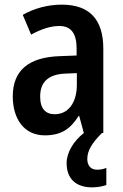

<svg xmlns="http://www.w3.org/2000/svg" viewBox="-20 -639 531 827"><path d="M356 46C356 11 375 -22 419 -66H425V-429C425 -556 365 -619 246 -619C186 -619 127 -603 78 -575L114 -490C159 -514 197 -527 236 -527C286 -527 310 -495 310 -430V-400L235 -397C104 -392 35 -336 35 -224C35 -128 83 -56 173 -56C243 -56 283 -83 319 -140H321L341 -66C298 -32 267 16 267 64C267 128 304 168 377 168C403 168 423 163 438 158V84C429 88 416 92 398 92C372 92 356 75 356 46ZM262 -322 311 -324V-274C311 -194 272 -147 216 -147C177 -147 153 -170 153 -223C153 -283 185 -319 262 -322Z"/></svg>

Font: Noto Sans Malayalam UI Condensed SemiBold
Style: Regular
Weight: 600
Width: 3
Designer: Jelle Bosma - Monotype Design Team
Foundry: Monotype Imaging Inc.
Version: Version 2.104